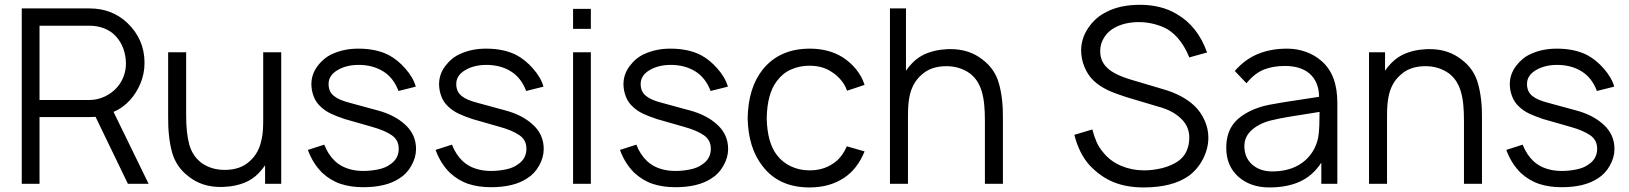

<svg xmlns="http://www.w3.org/2000/svg" viewBox="-20 -786 6966 821"><path d="M527 0 388.5 -286.5Q383.5 -286 377.2 -285.8Q371 -285.5 362.5 -285.5H149V0H73V-750H362.5Q459.5 -750 525 -687.5Q598 -617.5 598 -517.5Q598 -472 581.2 -430.8Q564.5 -389.5 535.5 -357.5Q504 -323.5 465.5 -307.5L615.5 0ZM363.5 -358.5Q397 -358.5 428.5 -373.5Q460 -388.5 482.5 -414.5Q500 -435.5 509.2 -461Q518.5 -486.5 518.5 -513.5Q518.5 -547 507.5 -577.8Q496.5 -608.5 474 -632.5Q454 -653.5 425.2 -664.8Q396.5 -676 363.5 -676H149V-358.5Z M1182.5 -562.5V0H1113.5V-79Q1102 -62.5 1086.5 -46Q1059.5 -17.5 1022.5 -3.5Q985.5 10.5 946 12.5Q942 13 936.5 13.2Q931 13.5 923 13.5Q842.5 13.5 786.5 -31.5Q733.5 -71 715.5 -135.5Q698 -200 699 -289.5V-562.5H776V-291.5Q776 -216 789.5 -167.5Q803 -119 841.5 -89.5Q884 -59.5 940.5 -59.5Q1007.5 -59.5 1047 -96Q1088 -131.5 1099 -192.5Q1102.5 -207 1104 -227.2Q1105.5 -247.5 1105.5 -273V-562.5Z M1684 -397Q1662.5 -454 1618 -481.2Q1573.5 -508.5 1513.5 -508.5Q1461 -508.5 1423 -486Q1385 -463.5 1385 -427Q1385 -410.5 1390.5 -398Q1396 -385.5 1407.5 -376Q1419 -366.5 1436.2 -359.2Q1453.5 -352 1477 -346L1592.5 -314.5Q1667.5 -295 1713 -252.5Q1759 -210.5 1759 -149Q1759 -112.5 1739 -77.5Q1719.5 -42.5 1687.5 -23Q1631 14.5 1533 14.5Q1480 14.5 1437.2 0.5Q1394.5 -13.5 1358 -47Q1317.5 -87 1296.5 -145L1366.5 -167.5Q1383 -125 1412.5 -97Q1435 -76 1466 -65.5Q1497 -55 1533 -55Q1565.5 -55 1596.5 -61.5Q1628.5 -68 1647.5 -82.5Q1685 -106.5 1685 -150Q1685 -187 1655.5 -207.5Q1625.5 -228.5 1569.5 -244L1454 -277Q1419.5 -288.5 1395 -300Q1370.5 -311.5 1351 -330Q1331 -348 1321.2 -374Q1311.5 -400 1311.5 -426Q1311.5 -468 1337.5 -503Q1350.5 -520.5 1366.8 -534Q1383 -547.5 1403 -556Q1451.5 -578 1512.5 -578Q1588 -578 1641.5 -551Q1681 -530 1713.5 -492.5Q1747 -454.5 1758 -415.5Z M2230 -397Q2208.5 -454 2164 -481.2Q2119.5 -508.5 2059.5 -508.5Q2007 -508.5 1969 -486Q1931 -463.5 1931 -427Q1931 -410.5 1936.5 -398Q1942 -385.5 1953.5 -376Q1965 -366.5 1982.2 -359.2Q1999.5 -352 2023 -346L2138.5 -314.5Q2213.5 -295 2259 -252.5Q2305 -210.5 2305 -149Q2305 -112.5 2285 -77.5Q2265.5 -42.5 2233.5 -23Q2177 14.5 2079 14.5Q2026 14.5 1983.2 0.5Q1940.5 -13.5 1904 -47Q1863.5 -87 1842.5 -145L1912.5 -167.5Q1929 -125 1958.5 -97Q1981 -76 2012 -65.5Q2043 -55 2079 -55Q2111.5 -55 2142.5 -61.5Q2174.5 -68 2193.5 -82.5Q2231 -106.5 2231 -150Q2231 -187 2201.5 -207.5Q2171.5 -228.5 2115.5 -244L2000 -277Q1965.5 -288.5 1941 -300Q1916.5 -311.5 1897 -330Q1877 -348 1867.2 -374Q1857.5 -400 1857.5 -426Q1857.5 -468 1883.5 -503Q1896.5 -520.5 1912.8 -534Q1929 -547.5 1949 -556Q1997.5 -578 2058.5 -578Q2134 -578 2187.5 -551Q2227 -530 2259.5 -492.5Q2293 -454.5 2304 -415.5Z M2506.5 -748V-662.5H2430.5V-748ZM2506.5 -562.5V0H2430.5V-562.5Z M3018.5 -397Q2997 -454 2952.5 -481.2Q2908 -508.5 2848 -508.5Q2795.5 -508.5 2757.5 -486Q2719.5 -463.5 2719.5 -427Q2719.5 -410.5 2725 -398Q2730.5 -385.5 2742 -376Q2753.5 -366.5 2770.8 -359.2Q2788 -352 2811.5 -346L2927 -314.5Q3002 -295 3047.5 -252.5Q3093.5 -210.5 3093.5 -149Q3093.5 -112.5 3073.5 -77.5Q3054 -42.5 3022 -23Q2965.5 14.5 2867.5 14.5Q2814.5 14.5 2771.8 0.5Q2729 -13.5 2692.5 -47Q2652 -87 2631 -145L2701 -167.5Q2717.5 -125 2747 -97Q2769.5 -76 2800.5 -65.5Q2831.5 -55 2867.5 -55Q2900 -55 2931 -61.5Q2963 -68 2982 -82.5Q3019.5 -106.5 3019.5 -150Q3019.5 -187 2990 -207.5Q2960 -228.5 2904 -244L2788.5 -277Q2754 -288.5 2729.5 -300Q2705 -311.5 2685.5 -330Q2665.5 -348 2655.8 -374Q2646 -400 2646 -426Q2646 -468 2672 -503Q2685 -520.5 2701.2 -534Q2717.5 -547.5 2737.5 -556Q2786 -578 2847 -578Q2922.5 -578 2976 -551Q3015.5 -530 3048 -492.5Q3081.5 -454.5 3092.5 -415.5Z M3602 -398Q3594 -422 3576.8 -442.8Q3559.5 -463.5 3538.5 -477Q3498.5 -505 3441.5 -505Q3399 -505 3362.5 -488.8Q3326 -472.5 3302 -439.5Q3260.5 -386 3258.5 -281Q3260.5 -176.5 3302 -123Q3326 -91.5 3362.5 -74.5Q3399 -57.5 3441.5 -57.5Q3499 -57.5 3540.5 -85.5Q3579 -109.5 3601 -160.5L3677 -138.5Q3646 -62.5 3588.5 -25Q3527 15.5 3441.5 15.5Q3310 15.5 3240.5 -76Q3179.5 -153.5 3177 -281Q3179.5 -410 3240.5 -487.5Q3312.5 -578 3443 -578Q3523.5 -578 3582.5 -541.5Q3615.5 -520.5 3640.5 -490Q3665.5 -459.5 3677 -423Z M4268.5 -273V0H4191.5V-271Q4191.5 -308.5 4188.5 -339.2Q4185.5 -370 4178 -395Q4170.5 -420 4158 -439.2Q4145.5 -458.5 4126 -473Q4083 -503 4027 -503Q3960.5 -503 3921 -466.5Q3879.5 -431 3868.5 -370Q3862.5 -340.5 3862.5 -289.5V0H3785.5V-750H3854V-483.5Q3865 -500.5 3881 -516.5Q3908.5 -545 3945.5 -559Q3982.5 -573 4022 -575Q4025.5 -575.5 4031.2 -575.8Q4037 -576 4045 -576Q4125 -576 4181.5 -531Q4235 -491 4252 -427Q4270 -362.5 4268.5 -273Z M5065.5 -540.5Q5031.5 -624 4973 -660.5Q4947.5 -675 4915.2 -683.2Q4883 -691.5 4850 -691.5Q4790 -691.5 4746 -667.5Q4717.5 -652 4701 -625.2Q4684.5 -598.5 4684.5 -568.5Q4684.5 -525 4712.5 -498Q4741.5 -467.5 4817.5 -445L4952 -405Q5037 -381 5087.5 -333.5Q5114.5 -307.5 5130.8 -271.5Q5147 -235.5 5147 -198Q5147 -150.5 5124 -106Q5100.5 -61 5062.5 -33.5Q4992.5 15.5 4869.5 15.5Q4797.5 15.5 4741.5 -7.2Q4685.5 -30 4638.5 -80Q4593.5 -131 4574 -209.5L4651 -232.5Q4658.5 -203 4669.2 -178.5Q4680 -154 4701 -130Q4730 -95.5 4775 -76.5Q4820 -57.5 4873 -57.5Q4910 -57.5 4951 -67.5Q4990 -78 5016.5 -96Q5042 -113.5 5053.8 -140.2Q5065.5 -167 5065.5 -197Q5065.5 -245 5031 -278Q4995.5 -313.5 4933 -330L4795.5 -371Q4773 -378.5 4753.5 -385.5Q4734 -392.5 4717.2 -400.5Q4700.5 -408.5 4685.5 -418.2Q4670.5 -428 4657 -440.5Q4644 -452.5 4634 -467.8Q4624 -483 4617 -500Q4610 -517 4606.5 -535Q4603 -553 4603 -571Q4603 -621 4633 -666Q4663.5 -711.5 4710.5 -734.5Q4768.5 -765.5 4856 -765.5Q4898.5 -765.5 4938.5 -755.8Q4978.5 -746 5011.5 -726Q5101.5 -674.5 5141.5 -561.5Z M5630 0V-90.5Q5593.5 -34.5 5538.5 -9.5Q5483.5 15.5 5408 15.5Q5327 15.5 5275 -30.5Q5223.5 -77 5223.5 -154Q5223.5 -208.5 5247 -246Q5270.5 -283.5 5322.5 -309.5Q5359.5 -328.5 5407.5 -338Q5456 -347.5 5545.5 -360.5L5620.5 -372Q5620 -405 5609.5 -429.8Q5599 -454.5 5580 -471Q5561 -487.5 5534.2 -495.8Q5507.5 -504 5474.5 -504Q5423.5 -504 5384.5 -488.5Q5344.5 -472.5 5310 -430L5260 -482.5Q5303.5 -532.5 5358.8 -555.2Q5414 -578 5484 -578Q5526 -578 5564.2 -564.2Q5602.5 -550.5 5631 -525Q5698.5 -467 5698.5 -347V0ZM5622.5 -307.5Q5544 -295.5 5495.5 -287.2Q5447 -279 5428 -274Q5372 -263 5336 -233Q5301 -204 5301 -161.5Q5301 -112.5 5334 -82.5Q5368 -53 5420.5 -53Q5482.5 -53 5528.2 -77.5Q5574 -102 5599.5 -149Q5615 -179 5618.5 -211Q5620.5 -227.5 5621.5 -251.5Q5622.5 -275.5 5622.5 -307.5Z M6317 -273V0H6240V-271Q6240 -308.5 6237 -339.2Q6234 -370 6226.5 -395Q6219 -420 6206.5 -439.2Q6194 -458.5 6174.5 -473Q6131.5 -503 6075.5 -503Q6009 -503 5969.5 -466.5Q5928 -431 5917 -370Q5911 -340.5 5911 -289.5V0H5834V-562.5H5902.5V-483.5Q5913.5 -500.5 5929.5 -516.5Q5957 -545 5994 -559Q6031 -573 6070.5 -575Q6074 -575.5 6079.8 -575.8Q6085.5 -576 6093.5 -576Q6173.5 -576 6230 -531Q6283.5 -491 6300.5 -427Q6318.5 -362.5 6317 -273Z M6808.5 -397Q6787 -454 6742.5 -481.2Q6698 -508.5 6638 -508.5Q6585.5 -508.5 6547.5 -486Q6509.5 -463.5 6509.5 -427Q6509.5 -410.5 6515 -398Q6520.5 -385.5 6532 -376Q6543.5 -366.5 6560.8 -359.2Q6578 -352 6601.5 -346L6717 -314.5Q6792 -295 6837.5 -252.5Q6883.5 -210.5 6883.5 -149Q6883.5 -112.5 6863.5 -77.5Q6844 -42.5 6812 -23Q6755.5 14.5 6657.5 14.5Q6604.5 14.5 6561.8 0.5Q6519 -13.5 6482.5 -47Q6442 -87 6421 -145L6491 -167.5Q6507.5 -125 6537 -97Q6559.5 -76 6590.5 -65.5Q6621.5 -55 6657.5 -55Q6690 -55 6721 -61.5Q6753 -68 6772 -82.5Q6809.5 -106.5 6809.5 -150Q6809.5 -187 6780 -207.5Q6750 -228.5 6694 -244L6578.5 -277Q6544 -288.5 6519.5 -300Q6495 -311.5 6475.5 -330Q6455.5 -348 6445.8 -374Q6436 -400 6436 -426Q6436 -468 6462 -503Q6475 -520.5 6491.2 -534Q6507.5 -547.5 6527.5 -556Q6576 -578 6637 -578Q6712.5 -578 6766 -551Q6805.5 -530 6838 -492.5Q6871.5 -454.5 6882.5 -415.5Z"/></svg>

Font: Russisch Sans
Style: Regular
Weight: 400
Designer: Michael Sharanda (font) & Cristiano Sobral (main changes)
Foundry: Michael Sharanda
Version: Version 2.00;October 25, 2020;FontCreator 13.0.0.2681 64-bit